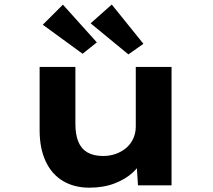

<svg xmlns="http://www.w3.org/2000/svg" viewBox="-20 -831 953 861"><path d="M380.6 10.6Q312.7 10.6 262.4 -19.4Q212.1 -49.3 184.9 -107.4Q157.7 -165.4 157.7 -246.3V-530.7H318.1V-275Q318.1 -227.8 331.1 -195.9Q344.1 -164 371.8 -147.7Q399.6 -131.5 442.6 -131.5Q472.6 -131.5 499 -140.9Q525.4 -150.3 545.5 -167.2Q565.6 -184 577.3 -209.1Q588.9 -234.2 588.9 -263.6V-530.7H749.3V0H598.7L591.8 -108.9L621.3 -120.9Q608.8 -88.3 575.9 -57.8Q543 -27.3 493.5 -8.4Q444 10.6 380.6 10.6ZM555.8 -587.1 386.4 -726.4 481.2 -810.7 623.1 -634.6ZM350.4 -589.9 171.9 -720.1 262.1 -810.1 414.3 -640.9Z"/></svg>

Font: Lexend Peta
Style: Regular
Weight: 400
Designer: Bonnie Shaver-Troup, Thomas Jockin
Foundry: Lexend
Version: Version 1.007